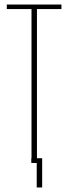

<svg xmlns="http://www.w3.org/2000/svg" viewBox="-20 -719 301 847"><path d="M251 -679H143V0H119V-679H10V-699H251ZM118 -21H166V108H142V-1H118Z"/></svg>

Font: Moniqa Thin Paragraph
Style: Regular
Weight: 100
Designer: Rajesh Rajput
Foundry: Rajesh Rajput
Version: Version 1.000